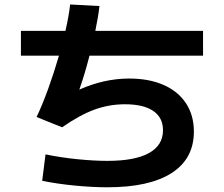

<svg xmlns="http://www.w3.org/2000/svg" viewBox="-20 -791 978 838"><path d="M164.1 -2 178.7 -117.2Q245.1 -103.5 317.1 -96.2Q389.2 -88.9 449.2 -88.9Q568.4 -88.9 629.9 -122.8Q691.4 -156.7 691.4 -222.7Q691.4 -277.8 648.7 -306.9Q606 -335.9 525.4 -335.9Q456.1 -335.9 392.1 -312.5Q328.1 -289.1 251 -235.4L139.6 -280.3Q163.6 -330.1 189.5 -401.1Q215.3 -472.2 237.3 -547.9H71.3V-656.2H265.6Q281.2 -724.6 286.1 -771.5L414.1 -764.6Q409.2 -719.7 396 -656.2H866.2V-547.9H370.6Q349.1 -464.4 326.2 -399.9Q434.6 -448.2 543.9 -448.2Q630.4 -448.2 694.1 -420.2Q757.8 -392.1 792 -339.8Q826.2 -287.6 826.2 -216.8Q826.2 -98.1 729.2 -35.9Q632.3 26.4 449.2 26.4Q382.3 26.4 304.7 18.8Q227.1 11.2 164.1 -2Z"/></svg>

Font: Pretendard
Style: Bold
Weight: 700
Designer: Base glyphs from Inter by Rasmus Andersson; Hangeul glyphs from Noto Sans CJK(Source Han Sans) by Jang Soo-young and Kan
Foundry: Kil Hyung-jin
Version: Version 1.309